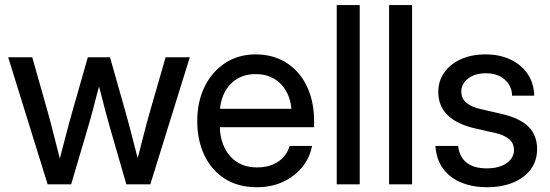

<svg xmlns="http://www.w3.org/2000/svg" viewBox="-20 -748 2233 779"><path d="M173.3 0 13.2 -515.6H110.8L172.9 -296.9Q187.5 -244.1 201.4 -188.7Q215.3 -133.3 229 -79.6H216.3Q230.5 -133.3 244.6 -188.7Q258.8 -244.1 273.9 -296.9L336.4 -515.6H426.3L488.3 -296.9Q503.4 -244.1 517.3 -188.7Q531.2 -133.3 545.4 -79.6H531.2Q545.9 -133.3 559.8 -188.7Q573.7 -244.1 588.9 -296.9L651.9 -515.6H750L589.8 0H492.7L426.3 -229.5Q416.5 -263.7 407.2 -299.1Q397.9 -334.5 388.9 -370.1Q379.9 -405.8 370.1 -439.9H393.1Q383.8 -405.8 374.5 -370.1Q365.2 -334.5 356 -299.1Q346.7 -263.7 336.4 -229.5L268.6 0Z M1022.5 11.7Q946.3 11.7 892.1 -22.9Q837.9 -57.6 809.1 -118.4Q780.3 -179.2 780.3 -256.8Q780.3 -335.4 810.3 -396.5Q840.3 -457.5 893.8 -492.4Q947.3 -527.3 1016.6 -527.3Q1070.8 -527.3 1114.7 -507.8Q1158.7 -488.3 1189.9 -452.1Q1221.2 -416 1237.8 -366.7Q1254.4 -317.4 1254.4 -257.3V-231.9H825.2V-306.6H1204.1L1163.6 -282.2Q1163.6 -332.5 1145.5 -369.6Q1127.4 -406.7 1094.7 -427Q1062 -447.3 1017.1 -447.3Q973.1 -447.3 940.4 -427Q907.7 -406.7 889.6 -369.6Q871.6 -332.5 871.6 -282.2V-242.2Q871.6 -191.4 889.4 -152.3Q907.2 -113.3 940.9 -91.1Q974.6 -68.8 1022.9 -68.8Q1058.6 -68.8 1085.4 -79.8Q1112.3 -90.8 1129.9 -110.4Q1147.5 -129.9 1155.3 -155.8H1246.1Q1236.3 -106 1205.1 -68.4Q1173.8 -30.8 1126.7 -9.5Q1079.6 11.7 1022.5 11.7Z M1439.5 -727.5V0H1346.2V-727.5Z M1651.9 -727.5V0H1558.6V-727.5Z M1956.5 11.7Q1899.4 11.7 1853.3 -6.6Q1807.1 -24.9 1778.8 -62.3Q1750.5 -99.6 1746.6 -155.8H1838.9Q1843.3 -111.8 1872.8 -88.4Q1902.3 -64.9 1954.6 -64.9Q2005.9 -64.9 2035.6 -86.2Q2065.4 -107.4 2065.4 -139.6Q2065.4 -167.5 2044.4 -184.3Q2023.4 -201.2 1989.3 -208.5L1905.3 -227.5Q1833 -244.6 1795.7 -281.2Q1758.3 -317.9 1758.3 -375Q1758.3 -419.4 1782.5 -453.9Q1806.6 -488.3 1850.1 -507.8Q1893.6 -527.3 1950.7 -527.3Q2006.8 -527.3 2050.5 -506.8Q2094.2 -486.3 2120.1 -449Q2146 -411.6 2147.5 -359.9H2057.6Q2057.1 -398.9 2028.3 -424.8Q1999.5 -450.7 1951.7 -450.7Q1905.8 -450.7 1878.7 -429Q1851.6 -407.2 1851.6 -376Q1851.6 -348.1 1872.3 -331.1Q1893.1 -314 1928.7 -305.7L2014.2 -286.1Q2088.9 -269 2124 -234.1Q2159.2 -199.2 2159.2 -143.6Q2159.2 -95.2 2132.8 -60.3Q2106.4 -25.4 2060.5 -6.8Q2014.6 11.7 1956.5 11.7Z"/></svg>

Font: Inter Cardless Display
Style: Regular
Weight: 400
Designer: Rasmus Andersson
Foundry: rsms
Version: Version 4.001;git-9221beed3